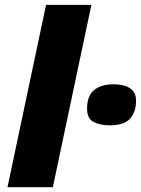

<svg xmlns="http://www.w3.org/2000/svg" viewBox="-20 -780 587 800"><path d="M11.2 0 171.9 -759.8H360.8L200.2 0ZM436 -257.8Q396 -257.8 369.4 -272.2Q342.8 -286.6 342.8 -326.7Q342.8 -380.9 372.1 -404.8Q401.4 -428.7 453.6 -428.7Q476.6 -428.7 497.8 -423.1Q519 -417.5 533 -402.8Q546.9 -388.2 546.9 -359.9Q546.9 -314.9 522.7 -286.4Q498.5 -257.8 436 -257.8Z"/></svg>

Font: Open Sans ExtraBold
Style: Italic
Weight: 800
Italic angle: -12°
Designer: Monotype Design Team
Foundry: Monotype Imaging Inc.
Version: Version 3.000; ttfautohint (v1.8.4)